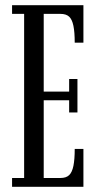

<svg xmlns="http://www.w3.org/2000/svg" viewBox="-20 -720 380 740"><path d="M26.5 0V-34H73V-666.5H26.5V-700H301.5V-555.5H268Q268 -596 263 -620.5Q258 -645 246.5 -655.8Q235 -666.5 213 -666.5H148.5V-367H246.5V-415.5H278.5V-286.5H246.5V-333.5H148.5V-34H213Q235 -34 246.5 -45Q258 -56 263 -80.8Q268 -105.5 268 -146H301.5V0Z"/></svg>

Font: Imbue Thin 10pt
Style: Regular
Weight: 400
Version: Version 1.102